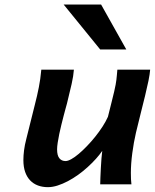

<svg xmlns="http://www.w3.org/2000/svg" viewBox="-20 -793 666 826"><path d="M411.1 0Q411.1 -9.8 411.9 -28.8Q412.6 -47.9 413.8 -69.3Q415 -90.8 416.5 -111.1Q418 -131.3 419.9 -144Q408.7 -127.4 392.6 -109.6Q376.5 -91.8 357.2 -74.2Q337.9 -56.6 316.2 -41Q294.4 -25.4 272.2 -13.7Q250 -2 228 5.1Q206.1 12.2 186 12.2Q162.6 12.2 143.1 4.9Q123.5 -2.4 109.6 -17.1Q95.7 -31.7 88.1 -53.5Q80.6 -75.2 80.6 -104.5Q80.6 -124 83.5 -146.7Q86.4 -169.4 93.3 -195.8L128.9 -338.4Q134.8 -361.3 139.2 -380.4Q143.6 -399.4 147 -417.2Q150.4 -435.1 153.1 -453.1Q155.8 -471.2 157.7 -493.2H297.9Q295.9 -465.8 288.1 -431.4Q280.3 -397 268.1 -347.7Q266.6 -341.8 262.7 -328.1Q258.8 -314.5 254.2 -296.4Q249.5 -278.3 244.4 -257.8Q239.3 -237.3 235.1 -217.3Q231 -197.3 228.3 -179.7Q225.6 -162.1 225.6 -150.4Q225.6 -124 235.4 -112.1Q245.1 -100.1 262.2 -100.1Q272 -100.1 286.9 -108.4Q301.8 -116.7 318.8 -131.1Q335.9 -145.5 354.2 -164.6Q372.6 -183.6 389.6 -204.8Q406.7 -226.1 420.9 -248Q435.1 -270 444.3 -290.5Q454.1 -330.1 460.7 -356.2Q467.3 -382.3 471.4 -399.9Q475.6 -417.5 477.5 -428.7Q479.5 -439.9 480.7 -449.5Q481.9 -459 482.7 -468.8Q483.4 -478.5 484.9 -493.2H626Q624.5 -474.1 618.7 -445.3Q612.8 -416.5 604.2 -381.3Q595.7 -346.2 585.4 -305.7Q575.2 -265.1 564.9 -222.2Q555.2 -180.2 549.1 -134Q543 -87.9 543 -48.8Q543 -34.7 543.5 -22.7Q543.9 -10.7 545.4 0ZM415 -773.4 523.4 -580.1H411.1L253.9 -773.4Z"/></svg>

Font: Andika New Basic
Style: Bold Italic
Weight: 700
Italic angle: -14°
Designer: Victor Gaultney, Annie Olsen, Pablo Ugerman
Foundry: SIL International
Version: Version 5.500